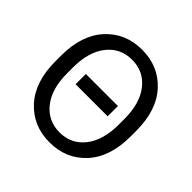

<svg xmlns="http://www.w3.org/2000/svg" viewBox="-185 -898 1084 1084"><g transform="rotate(45 356.5 -356.0)"><path d="M356.4 14.6Q488.3 14.6 572.5 -77.1Q656.7 -168.9 656.7 -333V-377.9Q656.7 -542 572.5 -633.8Q488.3 -725.6 356.4 -725.6Q224.6 -725.6 140.4 -633.8Q56.2 -542 56.2 -377.9V-333Q56.2 -168.9 140.4 -77.1Q224.6 14.6 356.4 14.6ZM356.4 -65.4Q263.7 -65.4 207.3 -136.7Q150.9 -208 150.9 -333V-377.9Q150.9 -502.9 207.3 -574.2Q263.7 -645.5 356.4 -645.5Q449.2 -645.5 505.6 -574.2Q562 -502.9 562 -377.9V-333Q562 -208 505.6 -136.7Q449.2 -65.4 356.4 -65.4ZM228.5 -321.8H484.4V-403.8H228.5Z"/></g></svg>

Font: Roboto Flex
Style: Regular
Weight: 400
Designer: Berlow after Robertson
Foundry: Google
Version: Version 3.200;gftools[0.9.32]